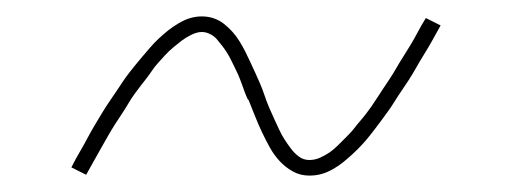

<svg xmlns="http://www.w3.org/2000/svg" viewBox="-20 -405 640 234"><path d="M357 -191Q346 -191 337 -196Q328 -201 321 -208.5Q314 -216 309 -225Q304 -234 299.5 -243.5Q295 -253 291 -263Q287 -273 283 -283L282 -284Q280 -288 278 -293.5Q276 -299 274 -304.5Q272 -310 270 -314.5Q268 -319 265.5 -324Q263 -329 261 -333Q259 -337 256.5 -341Q254 -345 250.5 -349.5Q247 -354 244 -357.5Q241 -361 236 -363.5Q231 -366 226 -366Q220 -366 213 -362.5Q206 -359 201.5 -355.5Q197 -352 191.5 -347.5Q186 -343 180.5 -337Q175 -331 171.5 -327Q168 -323 165 -318.5Q162 -314 158.5 -309.5Q155 -305 151.5 -300.5Q148 -296 144 -290.5Q140 -285 136.5 -279Q133 -273 129 -267Q125 -261 120.5 -254Q116 -247 112 -240Q108 -233 103.5 -225Q99 -217 94.5 -209Q90 -201 85 -192L67 -201Q72 -211 77 -219.5Q82 -228 86.5 -236.5Q91 -245 95.5 -252.5Q100 -260 104.5 -267.5Q109 -275 113.5 -281.5Q118 -288 122 -294Q126 -300 130 -306Q134 -312 138 -317Q142 -322 146 -327Q150 -332 153.5 -336Q157 -340 162.5 -346.5Q168 -353 174 -358.5Q180 -364 185 -368Q190 -372 197.5 -376.5Q205 -381 212 -383Q219 -385 226 -385Q234 -385 241 -382.5Q248 -380 253.5 -375.5Q259 -371 263.5 -366Q268 -361 272 -354.5Q276 -348 279 -342Q282 -336 285 -329.5Q288 -323 291 -316.5Q294 -310 297 -303Q300 -296 302.5 -288.5Q305 -281 308 -274Q311 -267 314 -260.5Q317 -254 320 -247.5Q323 -241 326.5 -235.5Q330 -230 334.5 -224Q339 -218 344.5 -214Q350 -210 357 -210Q364 -210 370.5 -213Q377 -216 382 -219.5Q387 -223 392 -228Q397 -233 403 -239Q409 -245 412 -249Q415 -253 418.5 -257Q422 -261 425.5 -265.5Q429 -270 432.5 -275Q436 -280 439.5 -285.5Q443 -291 447 -297Q451 -303 455 -309Q459 -315 463 -322Q467 -329 471.5 -336Q476 -343 480.5 -350.5Q485 -358 489.5 -366.5Q494 -375 499 -383L517 -374Q512 -365 507 -356Q502 -347 497 -339Q492 -331 487.5 -323Q483 -315 478.5 -308Q474 -301 469.5 -294.5Q465 -288 461 -281.5Q457 -275 453 -269.5Q449 -264 445 -258.5Q441 -253 437.5 -248.5Q434 -244 430.5 -239.5Q427 -235 421.5 -229Q416 -223 410 -217.5Q404 -212 398.5 -207.5Q393 -203 386 -199Q379 -195 372 -193Q365 -191 357 -191Z"/></svg>

Font: Iosevka Curly Thin Extended
Style: Italic
Weight: 100
Width: 7
Italic angle: -9°
Monospace: yes
Designer: Belleve Invis
Foundry: Belleve Invis
Version: Version 11.1.0; ttfautohint (v1.8.3)